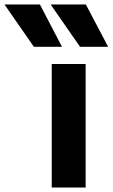

<svg xmlns="http://www.w3.org/2000/svg" viewBox="-161 -841 505 861"><path d="M71 -554H223V0H71ZM-9 -631 -141 -821H18L117 -631ZM224 -821 324 -631H198L66 -821Z"/></svg>

Font: Application
Style: Bold
Weight: 700
Designer: Wei Huang
Foundry: Wei Huang
Version: Version 0.012